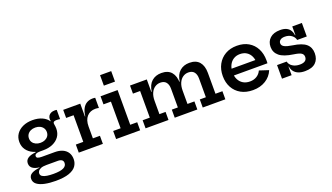

<svg xmlns="http://www.w3.org/2000/svg" viewBox="-83 -1425 3954 2290"><g transform="rotate(-20 1894.0 -280.0)"><path d="M316 223Q240.5 223 179.5 210.5Q118.5 198 82.8 171.2Q47 144.5 47 101Q47 57.5 86 36.2Q125 15 186.5 9V-4L276 6.5Q229 6.5 204 17Q179 27.5 169.2 42.8Q159.5 58 159.5 72.5Q159.5 97 181 110.5Q202.5 124 238.5 129.5Q274.5 135 319.5 135Q407 135 447 115.2Q487 95.5 487 57Q487 6.5 419 6.5H223Q153.5 6.5 113 -16.8Q72.5 -40 72.5 -86Q72.5 -128 107 -151Q141.5 -174 206.5 -179.5V-200L301 -171.5H257Q225 -171.5 207.8 -162.8Q190.5 -154 190.5 -135.5Q190.5 -118 207.2 -111Q224 -104 258 -104H422Q478.5 -104 519.5 -85.5Q560.5 -67 582.8 -32.2Q605 2.5 605 51Q605 100.5 577.5 139.2Q550 178 486.8 200.5Q423.5 223 316 223ZM301 -171.5Q232.5 -171.5 179 -195.2Q125.5 -219 95.2 -261.8Q65 -304.5 65 -362Q65 -419.5 95 -462.5Q125 -505.5 178 -529.5Q231 -553.5 300.5 -553.5Q369.5 -553.5 421.8 -529.8Q474 -506 502 -463Q518.5 -441 526.5 -415.5Q534.5 -390 534.5 -361Q534.5 -303.5 504.8 -261Q475 -218.5 422.5 -195Q370 -171.5 301 -171.5ZM301.5 -266Q334 -266 359.5 -278Q385 -290 399.8 -311.5Q414.5 -333 414.5 -362Q414.5 -391 399.8 -413Q385 -435 359.5 -447Q334 -459 301.5 -459Q268.5 -459 242.8 -447Q217 -435 202.2 -413Q187.5 -391 187.5 -362Q187.5 -333 202.2 -311.5Q217 -290 242.8 -278Q268.5 -266 301.5 -266ZM534.5 -361 502 -420 477 -456.5 503.5 -468.5Q501.5 -474 500.5 -480Q499.5 -486 499.5 -492.5Q499.5 -517 510.8 -534.8Q522 -552.5 542.2 -562Q562.5 -571.5 589.5 -571.5Q597 -571.5 603.5 -571Q610 -570.5 615.5 -569V-452Q602.5 -454.5 591.8 -455.2Q581 -456 572 -456Q555.5 -456 545.8 -452.8Q536 -449.5 531.8 -443.5Q527.5 -437.5 527.5 -429Q527.5 -422.5 529.2 -412.5Q531 -402.5 532.8 -389.2Q534.5 -376 534.5 -361Z M904.5 -102.5H994V0H688V-102.5H782.5V-440.5H688V-543H904.5ZM1096 -418.5Q1086 -421 1075 -422.5Q1064 -424 1052.5 -424Q984 -424 944.2 -379.2Q904.5 -334.5 904.5 -254L881 -380.5H909Q915.5 -437.5 935.5 -475.2Q955.5 -513 988.2 -532Q1021 -551 1065 -551Q1073 -551 1080.5 -550.2Q1088 -549.5 1096 -548Z M1378.5 -102.5H1467V0H1162V-102.5H1256.5V-440.5H1162V-543H1378.5ZM1242.5 -781.5H1384V-648.5H1242.5Z M2261.5 0V-102.5H2338.5V-340Q2338.5 -392.5 2314.5 -422.2Q2290.5 -452 2242 -452Q2203.5 -452 2172.5 -431Q2141.5 -410 2123.2 -369.5Q2105 -329 2105 -271L2081 -385H2109.5Q2121 -470.5 2169.8 -513.2Q2218.5 -556 2292.5 -556Q2376.5 -556 2418.5 -506.5Q2460.5 -457 2460.5 -367V-102.5H2548.5V0ZM1536 0V-102.5H1627V-440.5H1536V-543H1749V-102.5H1827V0ZM1906 0V-102.5H1983V-340Q1983 -392.5 1959 -422.2Q1935 -452 1886 -452Q1848 -452 1816.8 -431Q1785.5 -410 1767.2 -369.5Q1749 -329 1749 -271L1725.5 -385H1754Q1765.5 -470.5 1814 -513.2Q1862.5 -556 1937 -556Q2020.5 -556 2062.8 -506.5Q2105 -457 2105 -367V-102.5H2193V0Z M2898.5 10.5Q2810.5 10.5 2746.8 -25.2Q2683 -61 2648.5 -124Q2614 -187 2614 -269.5Q2614 -353 2648.8 -417Q2683.5 -481 2746.2 -517.2Q2809 -553.5 2893.5 -553.5Q2979 -553.5 3040.5 -517.5Q3102 -481.5 3135.2 -417.5Q3168.5 -353.5 3168.5 -269.5Q3168.5 -255.5 3168.2 -246.8Q3168 -238 3167 -232H3046.5Q3047.5 -241.5 3048 -252Q3048.5 -262.5 3048.5 -276.5Q3048.5 -326.5 3030.5 -365Q3012.5 -403.5 2978 -425.5Q2943.5 -447.5 2894.5 -447.5Q2848 -447.5 2812.8 -425.2Q2777.5 -403 2758 -362.8Q2738.5 -322.5 2738.5 -269.5Q2738.5 -219.5 2757.8 -181Q2777 -142.5 2812.8 -120.8Q2848.5 -99 2898.5 -99Q2950 -99 2987 -122.8Q3024 -146.5 3041.5 -186.5L3158.5 -148Q3128.5 -74.5 3060 -32Q2991.5 10.5 2898.5 10.5ZM2691.5 -232V-317.5H3111L3134.5 -232Z M3558 10Q3508 10 3473.5 -4.5Q3439 -19 3419 -45.5Q3399 -72 3393.5 -108H3370.5L3389.5 -172.5Q3397.5 -134 3435 -109.5Q3472.5 -85 3527 -85Q3571.5 -85 3594 -101.8Q3616.5 -118.5 3616.5 -151Q3616.5 -182 3591 -198.8Q3565.5 -215.5 3498 -225Q3375 -242.5 3321.8 -287Q3268.5 -331.5 3268.5 -401.5Q3268.5 -469.5 3314.2 -511.2Q3360 -553 3443 -553Q3490 -553 3521 -538.8Q3552 -524.5 3569 -497.8Q3586 -471 3590.5 -434H3613.5L3595.5 -372Q3587.5 -410.5 3552.8 -435Q3518 -459.5 3470 -459.5Q3431 -459.5 3411 -443.5Q3391 -427.5 3391 -403.5Q3391 -374 3422.8 -357.2Q3454.5 -340.5 3521.5 -330.5Q3639 -313.5 3689 -270.2Q3739 -227 3739 -152Q3739 -76 3693.5 -33Q3648 10 3558 10ZM3267.5 0V-172.5H3389.5V0ZM3595.5 -372V-543.5H3717.5V-372Z"/></g></svg>

Font: Hepta Slab ExtraLight SemiBold
Style: Regular
Weight: 600
Version: Version 1.102